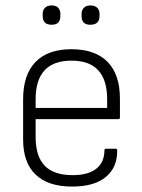

<svg xmlns="http://www.w3.org/2000/svg" viewBox="-20 -675 523 706"><path d="M245 11Q157 11 111 -33Q65 -77 65 -162V-310Q65 -400 110.5 -447Q156 -494 242 -494Q330 -494 375.5 -447.5Q421 -401 421 -312V-243Q421 -237 415 -237H111V-172Q111 -100 144.5 -65.5Q178 -31 247 -31Q305 -31 334.5 -55Q364 -79 364 -122Q364 -128 370 -128H406Q410 -128 411 -123Q412 -60 369.5 -24.5Q327 11 245 11ZM111 -278H374V-310Q374 -452 243 -452Q111 -452 111 -310ZM170 -584Q137 -584 137 -616V-624Q137 -638 145.5 -646.5Q154 -655 170 -655Q186 -655 194 -646.5Q202 -638 202 -624V-616Q202 -584 170 -584ZM312 -584Q280 -584 280 -616V-624Q280 -638 288.5 -646.5Q297 -655 312 -655Q329 -655 337.5 -646.5Q346 -638 346 -624V-616Q346 -584 312 -584Z"/></svg>

Font: Sofia Sans Semi Condensed Light
Style: Regular
Weight: 300
Designer: Botio Nikoltchev, Ani Petrova
Foundry: lettersoup
Version: Version 4.100; ttfautohint (v1.8.4.7-5d5b)